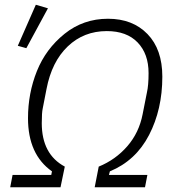

<svg xmlns="http://www.w3.org/2000/svg" viewBox="-20 -789 735 809"><path d="M182 -754 91 -586 55 -596 131 -769ZM23 0 33 -52H196L199 -67Q98 -138 98 -291Q98 -396 135.5 -489.5Q173 -583 252 -646.5Q331 -710 435 -710Q539 -710 601.5 -645.5Q664 -581 664 -466Q664 -328 608 -220Q552 -112 443 -67L439 -52H601L591 0H379L396 -87Q467 -116 516.5 -173Q566 -230 581 -308L599 -399Q606 -429 606 -481Q606 -562 560 -610Q514 -658 430 -658Q333 -658 265.5 -593.5Q198 -529 176 -414L160 -332Q156 -314 156 -270Q156 -139 253 -87L235 0Z"/></svg>

Font: IBM Plex Sans Light
Style: Italic
Weight: 300
Italic angle: -11.31°
Designer: Mike Abbink, Paul van der Laan, Pieter van Rosmalen
Foundry: Bold Monday
Version: Version 3.0